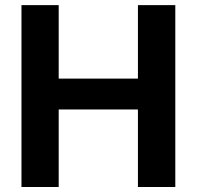

<svg xmlns="http://www.w3.org/2000/svg" viewBox="-20 -748 787 768"><path d="M65.9 -727.5H214.8V-433.6H531.7V-727.5H681.2V0H531.7V-310.1H214.8V0H65.9Z"/></svg>

Font: Inter RS Variable
Style: Regular
Weight: 400
Designer: Rasmus Andersson (customised by Maria Ramos and Noel Pretorius)
Foundry: rsms
Version: Version 3.001;Glyphs 3.2.3 (3260)